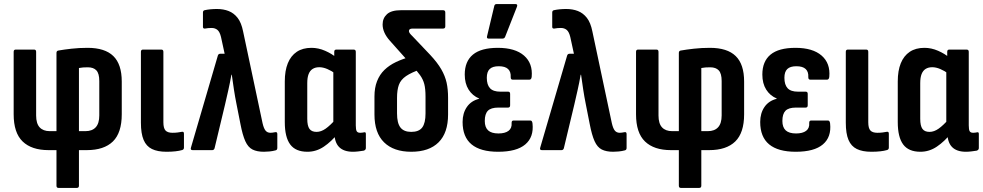

<svg xmlns="http://www.w3.org/2000/svg" viewBox="-20 -735 4813 940"><path d="M266.4 185Q256.5 185 256.5 174.1V0H218Q134.7 0 90.8 -42.4Q46.9 -84.8 46.9 -175.6V-481.4Q46.9 -492.3 57.3 -492.3H146.5Q156.9 -492.3 156.9 -481.4V-169.7Q156.9 -130.3 174.1 -111.6Q191.4 -92.9 223.7 -92.9H256.5V-475.9Q256.5 -486.8 267 -487.8Q293 -492.4 330.2 -496.6Q367.5 -500.8 408.5 -500.8Q493.7 -500.8 534.9 -460.5Q576.1 -420.3 576.1 -335.6V-175.6Q576.1 -84.8 532.7 -42.4Q489.3 0 404.5 0H366.5V174.1Q366.5 185 356.1 185ZM366.5 -92.9H398.3Q431.2 -92.9 448.6 -111.8Q466.1 -130.8 466.1 -169.7V-338.2Q466.1 -375.2 451.9 -390.4Q437.8 -405.5 410 -405.5Q397.8 -405.5 387 -404.8Q376.1 -404 366.5 -402Z M794.9 8Q751.5 8 723.9 -5.5Q696.2 -19 683.1 -50Q669.9 -81.1 669.9 -134.2V-481.4Q669.9 -492.3 680.3 -492.3H769.5Q779.9 -492.3 779.9 -481.4V-136.6Q779.9 -107.5 790.2 -96.2Q800.5 -84.9 824.6 -84.9Q838.2 -84.9 849.7 -86.4Q861.2 -87.9 871.7 -89.9Q880.6 -91.4 880.6 -80V-12.3Q880.6 -2.9 871.7 -0.4Q858.3 3.6 839 5.8Q819.6 8 794.9 8Z M1272 8Q1238.2 8 1216.3 -3Q1194.4 -14 1181 -43.8Q1167.5 -73.6 1157 -128.6L1137.7 -226.4Q1130.6 -261.6 1125.5 -295.2Q1120.4 -328.8 1114.8 -369H1112.9Q1105.8 -328.8 1097.9 -294Q1090.1 -259.2 1081.5 -222.1L1030.4 -8.9Q1027.4 0 1019 0H923Q910.6 0 915 -12.9L1046.7 -463.4Q1049.7 -471.8 1058.1 -471.8H1079.8L1062 -553.9Q1056 -579 1044.5 -588.6Q1032.9 -598.1 1015.9 -598.1Q998.5 -598.1 983.5 -595.1Q973.6 -594.1 973.6 -603.5V-673.6Q973.6 -683.1 981.5 -685Q994.9 -688 1010.5 -689.5Q1026.1 -691 1041.9 -691Q1073.8 -691 1099.4 -681Q1125 -671 1143.3 -647.6Q1161.6 -624.2 1170.1 -581.5L1265.5 -131.7Q1271.6 -105.5 1280.4 -95.2Q1289.2 -84.9 1304.2 -84.9Q1312.7 -84.9 1327.7 -87.9Q1337.7 -89.9 1337.7 -78.5V-10.8Q1337.7 -0.9 1329.3 1.1Q1315 5 1299.7 6.5Q1284.4 8 1272 8Z M1485.2 8Q1427.3 8 1400.8 -27.8Q1374.3 -63.5 1374.3 -137.5V-336.5Q1374.3 -388.8 1389.1 -425.3Q1403.9 -461.8 1432.9 -481.3Q1461.9 -500.8 1504.9 -500.8Q1538.8 -500.8 1571.9 -486.3Q1604.9 -471.8 1626.8 -453L1623.3 -373.6Q1603.2 -388.2 1582.4 -397.1Q1561.7 -405.9 1543 -405.9Q1523.8 -405.9 1510.6 -397.5Q1497.5 -389.2 1490.9 -372.2Q1484.3 -355.3 1484.3 -328V-153.4Q1484.3 -119.1 1495 -104.2Q1505.6 -89.3 1529.8 -89.3Q1552.1 -89.3 1574.6 -105.3Q1597 -121.2 1624.9 -152.7L1635.1 -82.4Q1603 -42.4 1565.8 -17.2Q1528.6 8 1485.2 8ZM1707.9 8Q1663.1 8 1640.2 -15.1Q1617.3 -38.3 1617.3 -85.7V-104.8L1611.9 -119.2V-409.9L1616.4 -439.8V-481.4Q1616.4 -492.3 1626.8 -492.3H1711Q1721.9 -492.3 1721.9 -481.4V-121.2Q1721.9 -100 1726.4 -92.5Q1730.9 -84.9 1743.6 -84.9Q1749.6 -84.9 1754.1 -85.7Q1758.7 -86.4 1763.7 -87.4Q1771.2 -88.9 1771.2 -79.4V-10.3Q1771.2 -0.9 1760.8 2.6Q1748.5 4.5 1734.3 6.3Q1720.2 8 1707.9 8Z M1993.5 8Q1907.3 8 1860.3 -38.2Q1813.3 -84.3 1813.3 -174.7V-262.6Q1813.3 -305.4 1826 -337.6Q1838.6 -369.8 1861.9 -392.5Q1885.3 -415.3 1918.5 -431.2Q1951.7 -447 1993 -458.2L2043.9 -397.5Q1994.2 -380.4 1968 -362.5Q1941.9 -344.6 1932.9 -319.7Q1923.8 -294.8 1923.8 -256V-179.7Q1923.8 -132.3 1940.5 -110.8Q1957.2 -89.3 1993.5 -89.3Q2030.9 -89.3 2047.1 -110.8Q2063.3 -132.3 2063.3 -179.7V-261.8Q2063.3 -299.9 2057.3 -323.2Q2051.3 -346.5 2036.5 -367.1Q2021.6 -387.8 1995.3 -416.1L1889.7 -534.5Q1871.6 -554.5 1862.4 -574.7Q1853.2 -594.9 1853.2 -615.3Q1853.2 -645.7 1874.4 -665.4Q1895.6 -685 1943 -685H2149.2Q2160.1 -685 2160.1 -673.6V-606.1Q2160.1 -595.1 2149.2 -595.1H1999.8Q1982.1 -595.1 1982.1 -583.1Q1982.1 -577.5 1986.9 -571.2Q1991.7 -564.9 1999.3 -557.8L2086.2 -466.3Q2121.7 -428.3 2140.5 -395.6Q2159.2 -363 2166.5 -330.3Q2173.7 -297.6 2173.7 -256V-174.7Q2173.7 -84.3 2127.2 -38.2Q2080.8 8 1993.5 8Z M2418.9 8Q2332.4 8 2288.6 -28.2Q2244.8 -64.5 2244.8 -137.8Q2244.8 -180.4 2265.5 -210.9Q2286.2 -241.4 2325.7 -251.4V-252.8Q2293.2 -266.3 2274.2 -296.3Q2255.3 -326.4 2255.3 -370Q2255.3 -434.4 2295.3 -467.6Q2335.4 -500.8 2417.4 -500.8Q2501.9 -500.8 2545.5 -462.9Q2589 -425 2583.1 -358.9Q2581.6 -344.9 2571.6 -344.9H2490.2Q2479.8 -344.9 2480.3 -357.9Q2481.8 -383.6 2467.4 -397.1Q2453 -410.7 2421.8 -410.7Q2391.6 -410.7 2377.5 -397.1Q2363.3 -383.5 2363.3 -354.2Q2363.3 -320 2379 -303.1Q2394.7 -286.2 2429.5 -286.2H2467.6Q2477.5 -286.2 2477.5 -275.3V-219.7Q2477.5 -208.3 2467.6 -208.3H2419.6Q2383.7 -208.3 2368.5 -192.7Q2353.4 -177 2353.4 -142.7Q2353.4 -111.9 2369.7 -96.7Q2386.1 -81.6 2420.4 -81.6Q2452.6 -81.6 2469.7 -94.5Q2486.8 -107.4 2484.8 -133.1Q2484.4 -145 2494.3 -145H2576.7Q2585.6 -145 2587.1 -130.1Q2594.1 -63.9 2551.7 -28Q2509.4 8 2418.9 8ZM2372.4 -546Q2361.6 -546 2364.5 -557.4L2399.8 -705.3Q2400.8 -710.7 2404 -713Q2407.2 -715.2 2412.7 -715.2H2503.3Q2516.1 -715.2 2510.7 -701.4L2452.9 -554.4Q2449.4 -546 2439.5 -546Z M2982 8Q2948.2 8 2926.3 -3Q2904.4 -14 2891 -43.8Q2877.5 -73.6 2867 -128.6L2847.7 -226.4Q2840.6 -261.6 2835.5 -295.2Q2830.4 -328.8 2824.8 -369H2822.9Q2815.8 -328.8 2807.9 -294Q2800.1 -259.2 2791.5 -222.1L2740.4 -8.9Q2737.4 0 2729 0H2633Q2620.6 0 2625 -12.9L2756.7 -463.4Q2759.7 -471.8 2768.1 -471.8H2789.8L2772 -553.9Q2766 -579 2754.5 -588.6Q2742.9 -598.1 2725.9 -598.1Q2708.5 -598.1 2693.5 -595.1Q2683.6 -594.1 2683.6 -603.5V-673.6Q2683.6 -683.1 2691.5 -685Q2704.9 -688 2720.5 -689.5Q2736.1 -691 2751.9 -691Q2783.8 -691 2809.4 -681Q2835 -671 2853.3 -647.6Q2871.6 -624.2 2880.1 -581.5L2975.5 -131.7Q2981.6 -105.5 2990.4 -95.2Q2999.2 -84.9 3014.2 -84.9Q3022.7 -84.9 3037.7 -87.9Q3047.7 -89.9 3047.7 -78.5V-10.8Q3047.7 -0.9 3039.3 1.1Q3025 5 3009.7 6.5Q2994.4 8 2982 8Z M3313.4 185Q3303.5 185 3303.5 174.1V0H3265Q3181.7 0 3137.8 -42.4Q3093.9 -84.8 3093.9 -175.6V-481.4Q3093.9 -492.3 3104.3 -492.3H3193.5Q3203.9 -492.3 3203.9 -481.4V-169.7Q3203.9 -130.3 3221.1 -111.6Q3238.4 -92.9 3270.7 -92.9H3303.5V-475.9Q3303.5 -486.8 3314 -487.8Q3340 -492.4 3377.2 -496.6Q3414.5 -500.8 3455.5 -500.8Q3540.7 -500.8 3581.9 -460.5Q3623.1 -420.3 3623.1 -335.6V-175.6Q3623.1 -84.8 3579.7 -42.4Q3536.3 0 3451.5 0H3413.5V174.1Q3413.5 185 3403.1 185ZM3413.5 -92.9H3445.3Q3478.2 -92.9 3495.6 -111.8Q3513.1 -130.8 3513.1 -169.7V-338.2Q3513.1 -375.2 3498.9 -390.4Q3484.8 -405.5 3457 -405.5Q3444.8 -405.5 3434 -404.8Q3423.1 -404 3413.5 -402Z M3875.9 8Q3789.4 8 3745.6 -28.2Q3701.8 -64.5 3701.8 -137.8Q3701.8 -180.4 3722.5 -210.9Q3743.2 -241.4 3782.7 -251.4V-252.8Q3750.2 -266.3 3731.2 -296.3Q3712.3 -326.4 3712.3 -370Q3712.3 -434.4 3752.3 -467.6Q3792.4 -500.8 3874.4 -500.8Q3958.9 -500.8 4002.5 -462.9Q4046 -425 4040.1 -358.9Q4038.6 -344.9 4028.6 -344.9H3947.2Q3936.8 -344.9 3937.3 -357.9Q3938.8 -383.6 3924.4 -397.1Q3910 -410.7 3878.8 -410.7Q3848.6 -410.7 3834.5 -397.1Q3820.3 -383.5 3820.3 -354.2Q3820.3 -320 3836 -303.1Q3851.7 -286.2 3886.5 -286.2H3924.6Q3934.5 -286.2 3934.5 -275.3V-219.7Q3934.5 -208.3 3924.6 -208.3H3876.6Q3840.7 -208.3 3825.5 -192.7Q3810.4 -177 3810.4 -142.7Q3810.4 -111.9 3826.7 -96.7Q3843.1 -81.6 3877.4 -81.6Q3909.6 -81.6 3926.7 -94.5Q3943.8 -107.4 3941.8 -133.1Q3941.4 -145 3951.3 -145H4033.7Q4042.6 -145 4044.1 -130.1Q4051.1 -63.9 4008.7 -28Q3966.4 8 3875.9 8Z M4245.9 8Q4202.5 8 4174.9 -5.5Q4147.2 -19 4134.1 -50Q4120.9 -81.1 4120.9 -134.2V-481.4Q4120.9 -492.3 4131.3 -492.3H4220.5Q4230.9 -492.3 4230.9 -481.4V-136.6Q4230.9 -107.5 4241.2 -96.2Q4251.5 -84.9 4275.6 -84.9Q4289.2 -84.9 4300.7 -86.4Q4312.2 -87.9 4322.7 -89.9Q4331.6 -91.4 4331.6 -80V-12.3Q4331.6 -2.9 4322.7 -0.4Q4309.3 3.6 4290 5.8Q4270.6 8 4245.9 8Z M4486.2 8Q4428.3 8 4401.8 -27.8Q4375.3 -63.5 4375.3 -137.5V-336.5Q4375.3 -388.8 4390.1 -425.3Q4404.9 -461.8 4433.9 -481.3Q4462.9 -500.8 4505.9 -500.8Q4539.8 -500.8 4572.9 -486.3Q4605.9 -471.8 4627.8 -453L4624.3 -373.6Q4604.2 -388.2 4583.4 -397.1Q4562.7 -405.9 4544 -405.9Q4524.8 -405.9 4511.6 -397.5Q4498.5 -389.2 4491.9 -372.2Q4485.3 -355.3 4485.3 -328V-153.4Q4485.3 -119.1 4496 -104.2Q4506.6 -89.3 4530.8 -89.3Q4553.1 -89.3 4575.6 -105.3Q4598 -121.2 4625.9 -152.7L4636.1 -82.4Q4604 -42.4 4566.8 -17.2Q4529.6 8 4486.2 8ZM4708.9 8Q4664.1 8 4641.2 -15.1Q4618.3 -38.3 4618.3 -85.7V-104.8L4612.9 -119.2V-409.9L4617.4 -439.8V-481.4Q4617.4 -492.3 4627.8 -492.3H4712Q4722.9 -492.3 4722.9 -481.4V-121.2Q4722.9 -100 4727.4 -92.5Q4731.9 -84.9 4744.6 -84.9Q4750.6 -84.9 4755.1 -85.7Q4759.7 -86.4 4764.7 -87.4Q4772.2 -88.9 4772.2 -79.4V-10.3Q4772.2 -0.9 4761.8 2.6Q4749.5 4.5 4735.3 6.3Q4721.2 8 4708.9 8Z"/></svg>

Font: Sofia Sans Condensed
Style: Regular
Weight: 400
Designer: Botio Nikoltchev, Ani Petrova
Foundry: lettersoup
Version: Version 4.100